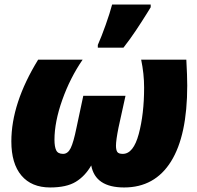

<svg xmlns="http://www.w3.org/2000/svg" viewBox="-20 -816 868 846"><path d="M30 -193Q30 -361 148 -553H344Q289 -473 254.5 -376Q220 -279 220 -200Q220 -170 227.5 -154Q235 -138 258 -138Q279 -138 291.5 -163.5Q304 -189 317 -253L347 -394H533L502 -253Q491 -198 491 -174Q491 -156 496.5 -147Q502 -138 521 -138Q568 -138 591.5 -226Q615 -314 615 -430Q615 -491 602 -553H801Q805 -481 805 -439Q805 -219 733.5 -104.5Q662 10 527 10Q400 10 382 -87Q355 -40 314 -15Q273 10 201 10Q119 10 74.5 -42.5Q30 -95 30 -193ZM411 -618Q427 -654 445.5 -706Q464 -758 474 -796H644V-784L628 -758Q605 -721 579 -682Q553 -643 524 -606H411Z"/></svg>

Font: Noto Sans Display Black
Style: Italic
Weight: 900
Italic angle: -12°
Designer: Monotype Design team
Foundry: Monotype Imaging Inc.
Version: Version 1.000